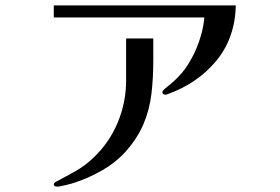

<svg xmlns="http://www.w3.org/2000/svg" viewBox="-20 -689 1040 714"><path d="M550 -461Q550 -397 543 -339Q536 -281 514 -228.5Q492 -176 447 -125Q411 -85 361.5 -56.5Q312 -28 261 -11Q250 -7 226 -1Q202 5 191 5Q187 5 183.5 3Q180 1 180 -3Q180 -9 188 -13Q226 -33 261.5 -53Q297 -73 328 -103Q387 -159 418 -234Q449 -309 449 -390V-546H550ZM857 -669Q854 -547 784 -462.5Q714 -378 601 -338Q599 -337 595 -337Q591 -337 587.5 -339Q584 -341 584 -345Q584 -350 586 -352Q588 -354 591 -357Q592 -358 592.5 -358.5Q593 -359 594 -360Q633 -390 656.5 -418Q680 -446 702 -490Q717 -522 727 -556Q737 -590 740 -624H180V-669Z"/></svg>

Font: Kaisei Opti
Style: Regular
Weight: 400
Designer: Font-Kai, 金井和夫
Foundry: KAZUO KANAI
Version: Version 5.003